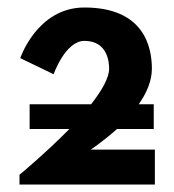

<svg xmlns="http://www.w3.org/2000/svg" viewBox="-20 -492 465 512"><path d="M205 -383C267 -383 271 -326 271 -309C271 -284 251 -250 223 -214H59V-148H165C101 -83 32 -26 32 -26V0H393V-93H222C222 -93 255 -115 292 -148H390V-214H350C371 -244 385 -276 385 -309C385 -367 364 -472 205 -472C79 -472 34 -337 34 -337L123 -294C123 -294 154 -383 205 -383Z"/></svg>

Font: Hussar Tani
Style: Bold
Weight: 700
Foundry: Cannot Into Space Fonts
Version: Version 0.92